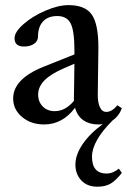

<svg xmlns="http://www.w3.org/2000/svg" viewBox="-20 -473 500 747"><path d="M151.4 11.2Q100.6 11.2 65.9 -17.8Q31.2 -46.9 31.2 -89.8Q31.2 -166.5 150.9 -213.9L269.5 -261.2V-278.3Q269.5 -353 254.9 -381.8Q240.2 -410.6 202.6 -410.6Q167 -410.6 147.5 -389.6Q127.9 -368.7 127.9 -331.1Q127.9 -313.5 112.8 -302.7Q97.7 -292 73.2 -292Q36.6 -292 36.6 -324.2Q36.6 -348.6 71.8 -379.4Q106.9 -410.2 157 -431.6Q207 -453.1 246.6 -453.1Q311 -453.1 336.9 -416.5Q362.8 -379.9 362.8 -287.1Q362.8 -256.3 360.4 -105Q359.9 -75.7 368.4 -56.6Q377 -37.6 393.6 -37.6Q415 -37.6 437 -63.5L454.1 -51.8Q442.9 -21.5 418 -4.4Q337.9 75.7 337.9 136.7Q337.9 202.1 394.5 202.1Q419.4 202.1 442.4 183.1L454.1 199.7Q430.7 229.5 410.2 241.5Q389.6 253.4 358.9 253.4Q319.3 253.4 296.4 229Q273.4 204.6 273.4 167Q273.4 129.4 301.3 88.1Q329.1 46.9 379.9 9.8Q371.1 11.2 361.8 11.2Q328.1 11.2 304.4 -5.1Q280.8 -21.5 272 -53.7Q223.1 11.2 151.4 11.2ZM128.4 -105Q128.4 -76.7 146.5 -58.6Q164.6 -40.5 192.9 -40.5Q234.4 -40.5 267.6 -80.6V-94.2Q267.6 -115.7 268.6 -159.7Q269.5 -203.6 269.5 -225.1L230 -208Q177.7 -185.5 153.1 -160.4Q128.4 -135.3 128.4 -105Z"/></svg>

Font: Elstob 10pt Medium
Style: Regular
Weight: 500
Designer: Peter S. Baker
Version: Version 1.015